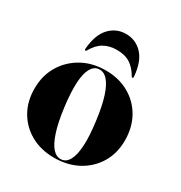

<svg xmlns="http://www.w3.org/2000/svg" viewBox="-157 -756 825 877"><g transform="rotate(30 256.0 -317.0)"><path d="M259 -454Q328 -454 381 -424.2Q434 -394.5 464 -341.8Q494 -289 494 -220Q494 -152.5 463 -100.8Q432 -49 377.5 -19.5Q323 10 252 10Q183.5 10 130.5 -19.2Q77.5 -48.5 47.5 -100.2Q17.5 -152 17.5 -220Q17.5 -288 48.8 -340.5Q80 -393 134.5 -423.5Q189 -454 259 -454ZM286 0Q310.5 -2.5 324.8 -28.8Q339 -55 342 -105.5Q345 -156 335 -230.5Q325.5 -305.5 309.8 -353.8Q294 -402 273.2 -424Q252.5 -446 227 -443Q202.5 -440 188.2 -413.5Q174 -387 171.5 -337Q169 -287 178.5 -212.5Q188 -138.5 203.8 -90.2Q219.5 -42 240.2 -19.5Q261 3 286 0ZM255.5 -560.5Q217.5 -560.5 188.2 -544Q159 -527.5 138 -490Q136 -485.5 132.5 -485.5Q130 -485.5 128.8 -487.2Q127.5 -489 128 -493Q134 -569 169.2 -606.8Q204.5 -644.5 255.5 -644.5Q308 -644.5 343 -606.8Q378 -569 384 -493Q384.5 -489 383 -487.2Q381.5 -485.5 379.5 -485.5Q376 -485.5 374 -490Q354.5 -524.5 326.8 -542.5Q299 -560.5 255.5 -560.5Z"/></g></svg>

Font: Fraunces 120pt
Style: Bold
Weight: 700
Version: Version 1.000;[b76b70a41]